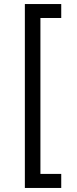

<svg xmlns="http://www.w3.org/2000/svg" viewBox="-20 -820 382 950"><path d="M103 110V-800H283V-731H180V40.5H283V110Z"/></svg>

Font: Geologica Roman Light
Style: Regular
Weight: 300
Designer: Sindre Bremnes, Frode Helland
Foundry: Monokrom Skriftforlag AS
Version: Version 1.010;gftools[0.9.28]